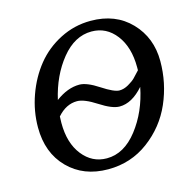

<svg xmlns="http://www.w3.org/2000/svg" viewBox="-103 -791 916 912"><g transform="rotate(-15 354.5 -335.5)"><path d="M691 -417Q691 -309 648.5 -211.5Q606 -114 519 -49Q432 16 320 16Q199 16 123.5 -60.5Q48 -137 48 -262Q48 -342 75.5 -419Q103 -496 151 -555.5Q199 -615 269.5 -651Q340 -687 420 -687Q542 -687 616.5 -609.5Q691 -532 691 -417ZM577 -417Q577 -516 530.5 -576.5Q484 -637 411 -637Q328 -637 263.5 -557.5Q199 -478 173 -364Q232 -408 290 -408Q326 -408 384 -370Q442 -332 468 -332Q490 -332 512.5 -345Q535 -358 546.5 -369.5Q558 -381 577 -402ZM567 -323Q510 -258 449 -258Q413 -258 353.5 -296.5Q294 -335 259 -335Q205 -335 162 -286Q161 -275 161 -254Q161 -155 208 -95.5Q255 -36 327 -36Q412 -36 478 -121Q544 -206 567 -323Z"/></g></svg>

Font: Veleka
Style: Italic
Weight: 400
Italic angle: -12°
Designer: Stefan Peev, Context Ltd, 2016; SIL International, 1997-2014.
Foundry: Stefan Peev, Context Ltd, 2016
Version: Version 1.000